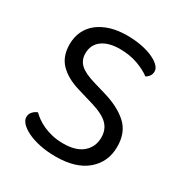

<svg xmlns="http://www.w3.org/2000/svg" viewBox="-151 -737 825 865"><g transform="rotate(30 261.5 -304.0)"><path d="M257 -55Q324 -55 358.5 -85.5Q393 -116 393 -164Q393 -206 366.5 -232Q340 -258 283 -275L196 -301Q132 -320 95.5 -357Q59 -394 59 -457Q59 -495 73.5 -525.5Q88 -556 115 -577Q142 -598 179.5 -609.5Q217 -621 264 -621Q304 -621 338.5 -614.5Q373 -608 398.5 -596.5Q424 -585 438 -571Q452 -557 452 -542Q452 -528 445 -518Q438 -508 427 -502Q401 -522 359.5 -537Q318 -552 267 -552Q208 -552 174.5 -527Q141 -502 141 -457Q141 -422 165 -400Q189 -378 245 -362L306 -344Q385 -321 430.5 -279.5Q476 -238 476 -164Q476 -85 419 -36Q362 13 257 13Q211 13 173.5 5Q136 -3 109.5 -16Q83 -29 68.5 -44.5Q54 -60 54 -75Q54 -92 64.5 -103.5Q75 -115 89 -120Q100 -109 116 -97.5Q132 -86 153 -76.5Q174 -67 200 -61Q226 -55 257 -55Z"/></g></svg>

Font: Baloo Da 2
Style: Regular
Weight: 400
Designer: Noopur Datye, Sulekha Rajkumar and Ek Type
Foundry: Ek Type
Version: Version 1.640;hotconv 1.0.111;makeotfexe 2.5.65597; ttfautoh